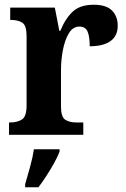

<svg xmlns="http://www.w3.org/2000/svg" viewBox="-20 -568 530 809"><path d="M18 0V-52H22Q53 -52 72.5 -64.5Q92 -77 92 -124V-416Q92 -460 74.5 -472Q57 -484 26 -484H23V-536H211L230 -438H234Q256 -491 287 -519.5Q318 -548 375 -548Q428 -548 452 -523.5Q476 -499 476 -460Q476 -416 445 -394.5Q414 -373 358 -373Q358 -414 349 -435Q340 -456 314 -456Q287 -456 270 -427.5Q253 -399 245 -357Q237 -315 237 -274V-119Q237 -75 255 -63.5Q273 -52 301 -52H331V0ZM86 208Q95 178 106.5 136Q118 94 123 61H231V71Q223 92 208 119Q193 146 175.5 173Q158 200 142 221H86Z"/></svg>

Font: Noto Serif Sinhala SemiCondensed
Style: Bold
Weight: 700
Width: 4
Designer: Jelle Bosma - Monotype Design Team
Foundry: Monotype Imaging Inc.
Version: Version 2.007; ttfautohint (v1.8.4.7-5d5b)